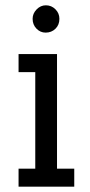

<svg xmlns="http://www.w3.org/2000/svg" viewBox="-20 -704 340 724"><path d="M195 -500V-68H260V0H50V-68H113V-432H50V-500ZM204 -633Q204 -610 189 -595.5Q174 -581 152 -581Q132 -581 117.5 -596Q103 -611 103 -633Q103 -653 118 -668.5Q133 -684 153 -684Q174 -684 189 -669Q204 -654 204 -633Z"/></svg>

Font: Kelly Slab
Style: Regular
Weight: 400
Designer: Denis Masharov
Foundry: Denis Masharov
Version: Version 1.001